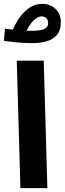

<svg xmlns="http://www.w3.org/2000/svg" viewBox="-27 -977 336 997"><path d="M137 -753C259 -753 289 -803 289 -862C289 -921 245 -957 192 -957C117 -957 65 -884 40 -823C23 -825 9 -827 -1 -828L-7 -765C19 -760 94 -753 137 -753ZM189 -892C207 -892 223 -881 223 -857C223 -835 208 -817 137 -817C129 -817 120 -817 111 -817C134 -866 165 -892 189 -892ZM79 0H219L200 -662H60Z"/></svg>

Font: Noto Sans Arabic UI SmCn
Style: Bold
Weight: 700
Width: 4
Designer: Monotype Design Team, Nadine Chahine and Nizar Qandah
Foundry: Monotype Imaging Inc.
Version: Version 2.010